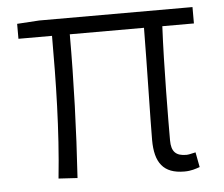

<svg xmlns="http://www.w3.org/2000/svg" viewBox="-45 -613 791 678"><g transform="rotate(-5 350.0 -274.0)"><path d="M478 -107C478 -26 508 14 582 14C607 14 622 8 637 3L627 -50C610 -46 601 -44 594 -44C557 -44 541 -60 541 -100C541 -166 542 -365 549 -504H661V-562H118L39 -557V-504H158C158 -342 155 -171 137 0L204 4C215 -166 221 -337 221 -504H484C483 -370 478 -174 478 -107Z"/></g></svg>

Font: Kawkab Mono Light
Style: Regular
Weight: 300
Monospace: yes
Designer: Abdullah Arif
Foundry: Abdullah Arif
Version: Version 1.000;PS 000.500;hotconv 1.0.88;makeotf.lib2.5.64775